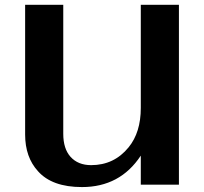

<svg xmlns="http://www.w3.org/2000/svg" viewBox="-20 -757 836 787"><path d="M713.4 0H557.1V-119.1Q472.2 9.8 315.9 9.8Q193.4 9.8 135.7 -55.2Q83 -112.8 83 -205.6V-737.3H239.3V-208.5Q239.3 -147.5 269 -114.3Q299.8 -80.1 353.5 -80.1Q447.8 -80.1 507.3 -153.3Q557.1 -214.4 557.1 -314.5V-737.3H713.4Z"/></svg>

Font: Klaudia
Style: Bold
Weight: 700
Designer: Wojciech Kalinowski "wmk69" (wmk69@o2.pl)
Foundry: Wojciech Kalinowski "wmk69" (wmk69@o2.pl)
Version: Version 3.1.0; 2021-05-10